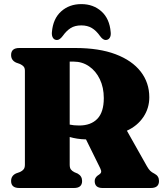

<svg xmlns="http://www.w3.org/2000/svg" viewBox="-20 -940 830 960"><path d="M726.5 -453.5Q726.5 -399 696.8 -354.8Q667 -310.5 614.5 -286.5L714.5 -109Q723 -94 730.8 -86.2Q738.5 -78.5 752.5 -71.5Q775 -60 775 -35Q775 0 734 0H492.5Q453.5 0 453.5 -35Q453.5 -50.5 468 -62L475.5 -67Q483.5 -72 485.5 -79Q487.5 -86 481 -99L410 -243Q386 -243.5 365.8 -246.8Q345.5 -250 328.5 -255V-116.5Q328.5 -101 334.2 -93Q340 -85 352 -79L368.5 -72Q390.5 -59.5 390.5 -35Q390.5 0 350 0H76.5Q35.5 0 35.5 -35Q35.5 -61.5 60.5 -73L80 -80Q92 -85.5 98.2 -93.5Q104.5 -101.5 104.5 -116.5V-586Q104.5 -600 98.2 -607.2Q92 -614.5 80 -620L60.5 -627Q35.5 -638.5 35.5 -665Q35.5 -700 76.5 -700H356.5Q475.5 -700 558 -668.8Q640.5 -637.5 683.5 -582Q726.5 -526.5 726.5 -453.5ZM328.5 -632V-317Q348 -312.5 376 -312.5Q434.5 -312.5 466.8 -346Q499 -379.5 499 -449.5Q499 -502.5 479.2 -543.8Q459.5 -585 425.2 -608.5Q391 -632 348 -632ZM386.5 -813Q354.5 -813 333.2 -799.5Q312 -786 293.5 -760Q278.5 -740 265 -740Q251.5 -740 244.8 -750.8Q238 -761.5 239.5 -779Q245 -846.5 285.8 -883Q326.5 -919.5 386.5 -919.5Q446.5 -919.5 487.2 -883Q528 -846.5 533.5 -779Q535.5 -761.5 528.5 -750.8Q521.5 -740 508 -740Q494.5 -740 480 -760Q461 -787 439 -800Q417 -813 386.5 -813Z"/></svg>

Font: Fraunces 72pt S050 Black
Style: Regular
Weight: 900
Version: Version 1.000; ttfautohint (v1.8.3)